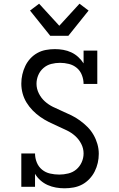

<svg xmlns="http://www.w3.org/2000/svg" viewBox="-20 -1008 640 1036"><path d="M328 8Q305 8 282 4Q259 0 237.5 -9.5Q216 -19 198.5 -34.5Q181 -50 169 -70V0H95V-180H169Q169 -155 178.5 -131.5Q188 -108 207 -92.5Q226 -77 250.5 -71.5Q275 -66 300 -66Q324 -66 348.5 -72Q373 -78 391.5 -93.5Q410 -109 420.5 -132Q431 -155 431 -180Q431 -207 418.5 -231.5Q406 -256 386 -274Q366 -292 341.5 -304Q317 -316 292 -327Q267 -338 243 -350Q219 -362 197 -377.5Q175 -393 156 -412.5Q137 -432 123 -455Q109 -478 102 -504Q95 -530 95 -557Q95 -582 100.5 -606Q106 -630 116.5 -652Q127 -674 143.5 -692Q160 -710 181.5 -722Q203 -734 227.5 -738.5Q252 -743 276 -743Q299 -743 321.5 -739Q344 -735 364.5 -725.5Q385 -716 402 -700.5Q419 -685 431 -666V-735H505V-555H431Q431 -579 422 -602.5Q413 -626 394.5 -641.5Q376 -657 352 -663Q328 -669 304 -669Q280 -669 256.5 -663Q233 -657 214.5 -641Q196 -625 186.5 -602.5Q177 -580 177 -556Q177 -529 189.5 -504Q202 -479 222 -461Q242 -443 266.5 -431Q291 -419 315.5 -408.5Q340 -398 364.5 -386Q389 -374 411 -358Q433 -342 452 -323Q471 -304 484.5 -280.5Q498 -257 505.5 -231Q513 -205 513 -178Q513 -153 507.5 -129Q502 -105 491 -83Q480 -61 462.5 -42.5Q445 -24 423.5 -12.5Q402 -1 377.5 3.5Q353 8 328 8ZM251 -815 142 -951 191 -988 300 -869 409 -988 458 -951 349 -815Z"/></svg>

Font: Iosevka Etoile
Style: Regular
Weight: 400
Designer: Belleve Invis
Foundry: Belleve Invis
Version: Version 33.2.4